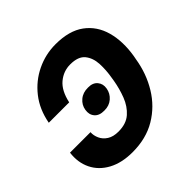

<svg xmlns="http://www.w3.org/2000/svg" viewBox="-150 -685 825 825"><g transform="rotate(-45 262.5 -272.0)"><path d="M11.7 -179.2H136.2Q134.8 -160.2 143.6 -140.6Q152.3 -121.1 172.1 -108.4Q191.9 -95.7 223.1 -95.7Q270.5 -95.7 298.6 -120.6Q326.7 -145.5 341.6 -184.3Q356.4 -223.1 363.3 -263.7L365.7 -278.8Q373 -320.3 371.1 -358.6Q369.1 -397 348.9 -421.9Q328.6 -446.8 280.3 -446.8Q239.3 -446.8 207 -419.9Q174.8 -393.1 162.1 -334.5H38.1Q50.8 -403.3 89.1 -451.9Q127.4 -500.5 181.9 -526.6Q236.3 -552.7 296.9 -552.7Q379.9 -552.7 428.7 -516.6Q477.5 -480.5 494.6 -418.5Q511.7 -356.4 499 -278.8L496.1 -263.7Q483.9 -187 446 -125Q408.2 -63 347.2 -26.6Q286.1 9.8 203.6 9.8Q138.2 9.8 92.5 -14.9Q46.9 -39.6 25.9 -82.5Q4.9 -125.5 11.7 -179.2ZM244.1 -202.6Q213.4 -202.1 198.7 -219.5Q184.1 -236.8 188.5 -262.7Q192.4 -288.1 212.9 -305.4Q233.4 -322.8 264.2 -322.3Q293.5 -322.8 307.9 -305.2Q322.3 -287.6 317.9 -262.7Q313.5 -236.8 293.5 -219.5Q273.4 -202.1 244.1 -202.6Z"/></g></svg>

Font: Inter Tight SemiBold
Style: Italic
Weight: 600
Italic angle: -9.39999°
Designer: Rasmus Andersson
Foundry: rsms
Version: Version 3.004